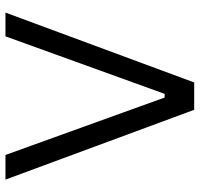

<svg xmlns="http://www.w3.org/2000/svg" viewBox="-34 -696 730 702"><g transform="rotate(-90 331.0 -345.0)"><path d="M280.5 0 25.3 -690H115.4L325.4 -108H338.8L549.1 -690H636L380.5 0Z"/></g></svg>

Font: Mozilla Text ExtraLight
Style: Regular
Weight: 200
Designer: Studio DRAMA
Foundry: Studio DRAMA
Version: Version 1.000